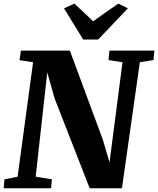

<svg xmlns="http://www.w3.org/2000/svg" viewBox="-25 -1016 853 1036"><path d="M-5 0 -1 -48.5 70 -62.5 153.5 -680 80.5 -691.5 88 -743H352L530 -262L566 -140L636 -680L560.5 -692L565.5 -743H808L803 -692L729.5 -680L633 0H459L270 -484L230 -625.5L167.5 -62.5L255 -48.5L250.5 0ZM424 -802.5 320.5 -971 376.5 -996.5Q402 -972.5 427.5 -948.8Q453 -925 477.5 -901Q511 -925.5 545.2 -949.2Q579.5 -973 613.5 -996.5L665 -971L504.5 -802.5Z"/></svg>

Font: Merriweather 28pt Black
Style: Italic
Weight: 900
Italic angle: -7.8°
Version: Version 2.101